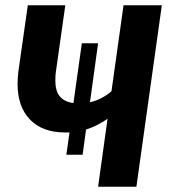

<svg xmlns="http://www.w3.org/2000/svg" viewBox="-20 -712 649 732"><path d="M597 -692 500 0H354L390 -259Q349 -231 308 -218L295 -122H233L245 -207H228Q142 -207 94.5 -256Q47 -305 47 -392Q47 -415 50 -439L86 -692H229L193 -438Q191 -426 191 -405Q191 -365 208 -344.5Q225 -324 260 -319L292 -547H354L323 -322Q369 -333 405 -364L451 -692Z"/></svg>

Font: Fira Sans SemiBold
Style: Italic
Weight: 600
Italic angle: -8°
Designer: bBox Type GmbH & Carrois Corporate GbR & Edenspiekermann AG
Foundry: bBox Type GmbH & Carrois Corporate GbR & Edenspiekermann AG
Version: Version 4.301